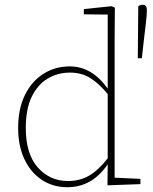

<svg xmlns="http://www.w3.org/2000/svg" viewBox="-20 -771 641 804"><path d="M88 -235Q88 -126 138.5 -69.5Q189 -13 265 -13Q315 -13 354 -36Q393 -59 431 -108V-377Q395 -421 358.5 -444Q322 -467 273 -467Q221 -467 179 -441.5Q137 -416 112.5 -365Q88 -314 88 -235ZM430 5 431 -83Q366 13 262 13Q202 13 155.5 -17.5Q109 -48 82.5 -104Q56 -160 56 -234Q56 -316 84.5 -373.5Q113 -431 162 -462Q211 -493 272 -493Q365 -493 431 -400V-710L331 -711V-733L447 -745L461 -739L460 -609V-27L568 -22V0ZM579 -751Q595 -751 595 -729Q595 -708 591 -675Q587 -642 582 -599L574 -527H557L559 -745Q567 -751 579 -751Z"/></svg>

Font: Source Serif 4 SmText ExtraLight
Style: Regular
Weight: 200
Designer: Frank Grießhammer
Foundry: Adobe
Version: Version 4.005;hotconv 1.1.0;makeotfexe 2.6.0